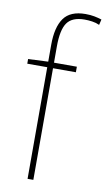

<svg xmlns="http://www.w3.org/2000/svg" viewBox="-87 -874 476 852"><g transform="rotate(10 150.5 -448.5)"><path d="M230 -569H127V-66H101V-569H11V-590L101 -594V-670Q101 -749 130 -790Q159 -831 228 -831Q250 -831 268 -827.5Q286 -824 301 -819L295 -794Q280 -801 262 -803.5Q244 -806 228 -806Q172 -806 149.5 -774Q127 -742 127 -667V-594H230Z"/></g></svg>

Font: Noto Sans Malayalam UI SemiCondensed Thin
Style: Regular
Weight: 100
Width: 4
Designer: Jelle Bosma - Monotype Design Team
Foundry: Monotype Imaging Inc.
Version: Version 2.104; ttfautohint (v1.8.4.7-5d5b)